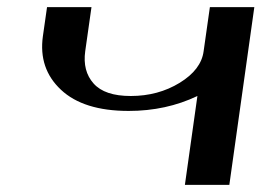

<svg xmlns="http://www.w3.org/2000/svg" viewBox="-20 -520 748 540"><path d="M625 0H500L535.2 -250Q447.3 -208 341.8 -208Q214.8 -208 151.4 -267.6Q87.9 -327.1 100.6 -418L112.3 -500H237.3L219.7 -376Q211.9 -320.3 243.2 -285.2Q274.4 -250 347.7 -250Q424.8 -250 485.4 -287.1Q545.9 -324.2 552.7 -376L570.3 -500H695.3Z"/></svg>

Font: okolaks
Style: BoldItalic
Weight: 600
Width: 8
Italic angle: -8°
Version: Version 000.6.0